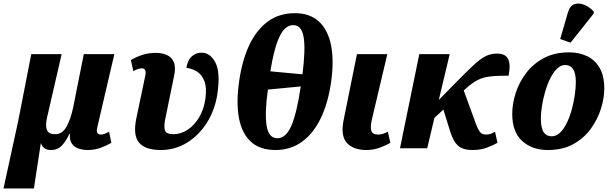

<svg xmlns="http://www.w3.org/2000/svg" viewBox="-60 -844 3492 1093"><path d="M-40 229 44 -157 118 -536H291L209 -180Q197 -131 206.5 -105.5Q216 -80 254 -80Q295 -80 319 -123.5Q343 -167 357 -235L417 -536H591L494 -120Q488 -94 495 -86Q502 -78 515 -78Q525 -78 536.5 -82.5Q548 -87 561 -94L574 -31Q545 -14 511.5 -2Q478 10 439 10Q414 10 389.5 2.5Q365 -5 350 -25Q335 -45 338 -82H335Q319 -45 294 -17.5Q269 10 231 10Q186 10 174 -27H172L133 229Z M855 10Q767 10 731.5 -32Q696 -74 716 -170L767 -413Q776 -455 748 -455Q738 -455 726.5 -451.5Q715 -448 699 -439L685 -502Q717 -521 752 -532Q787 -543 826 -543Q862 -543 889.5 -531Q917 -519 929.5 -490Q942 -461 930 -407L882 -173Q872 -127 878.5 -103.5Q885 -80 927 -80Q969 -80 1007.5 -105Q1046 -130 1073 -175Q1100 -220 1109 -280Q1118 -346 1103 -383.5Q1088 -421 1060 -437.5Q1032 -454 1001 -458Q1008 -501 1031 -522.5Q1054 -544 1087 -544Q1137 -544 1166 -488.5Q1195 -433 1178 -313Q1165 -222 1120 -149Q1075 -76 1006.5 -33Q938 10 855 10Z M1509 10Q1420 10 1368.5 -37Q1317 -84 1300.5 -171Q1284 -258 1301 -379Q1318 -500 1359 -587Q1400 -674 1464.5 -721.5Q1529 -769 1619 -769Q1704 -769 1755.5 -721.5Q1807 -674 1824.5 -586.5Q1842 -499 1825 -378Q1808 -258 1766 -171Q1724 -84 1659 -37Q1594 10 1509 10ZM1662 -421Q1680 -565 1668.5 -633Q1657 -701 1609 -701Q1562 -701 1531 -635Q1500 -569 1479 -438ZM1519 -57Q1568 -57 1599 -129Q1630 -201 1652 -352L1465 -334Q1446 -196 1458 -126.5Q1470 -57 1519 -57Z M2026 10Q1952 10 1915 -30Q1878 -70 1896 -160L1972 -536H2145L2057 -164Q2047 -120 2054 -99Q2061 -78 2093 -78Q2108 -78 2121 -82.5Q2134 -87 2148 -94L2162 -31Q2141 -18 2104 -4Q2067 10 2026 10Z M2217 0 2327 -536H2500L2438 -275L2532 -371Q2595 -435 2634 -471.5Q2673 -508 2703 -523.5Q2733 -539 2769 -539Q2819 -539 2833.5 -506Q2848 -473 2835 -413Q2787 -413 2753 -411Q2719 -409 2691.5 -401Q2664 -393 2638.5 -376.5Q2613 -360 2582 -331L2580 -329L2651 -134Q2661 -108 2672 -93Q2683 -78 2708 -78Q2732 -78 2758 -94L2772 -31Q2750 -18 2713 -4Q2676 10 2632 10Q2591 10 2566.5 -2Q2542 -14 2526.5 -40.5Q2511 -67 2498 -111L2464 -220L2413 -173L2372 0Z M3059 10Q2969 10 2912.5 -41.5Q2856 -93 2856 -196Q2856 -253 2875.5 -314Q2895 -375 2935 -428Q2975 -481 3036 -513.5Q3097 -546 3180 -546Q3235 -546 3280.5 -525Q3326 -504 3353 -458.5Q3380 -413 3380 -340Q3380 -286 3361 -225Q3342 -164 3303 -110.5Q3264 -57 3203.5 -23.5Q3143 10 3059 10ZM3080 -68Q3107 -68 3129 -89.5Q3151 -111 3168 -147Q3185 -183 3196 -224.5Q3207 -266 3212.5 -306Q3218 -346 3218 -377Q3218 -428 3202 -451Q3186 -474 3158 -474Q3133 -474 3111.5 -453.5Q3090 -433 3073 -399Q3056 -365 3044 -324Q3032 -283 3025.5 -242.5Q3019 -202 3019 -169Q3019 -115 3035 -91.5Q3051 -68 3080 -68ZM3188 -601 3129 -622 3173 -773Q3184 -811 3210 -820Q3236 -829 3266.5 -816.5Q3297 -804 3320 -778L3319 -766Z"/></svg>

Font: Noto Serif SemiCondensed ExtraBold
Style: Italic
Weight: 800
Width: 4
Italic angle: -12°
Designer: Monotype Design Team
Foundry: Monotype Imaging Inc.
Version: Version 2.014; ttfautohint (v1.8.4.7-5d5b)